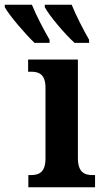

<svg xmlns="http://www.w3.org/2000/svg" viewBox="-105 -786 434 806"><path d="M208 -606H269V-619C245 -661 214 -721 196 -766H83V-756C101 -721 168 -642 208 -606ZM40 -606H103V-619C79 -661 47 -721 29 -766H-85V-756C-66 -721 2 -642 40 -606ZM14 0H294V-51H284C248 -51 222 -64 222 -123V-536H13V-485H26C61 -485 86 -472 86 -417V-122C86 -64 61 -51 24 -51H14Z"/></svg>

Font: Noto Serif Condensed
Style: Bold
Weight: 700
Width: 3
Designer: Monotype Design Team
Foundry: Monotype Imaging Inc.
Version: Version 2.015